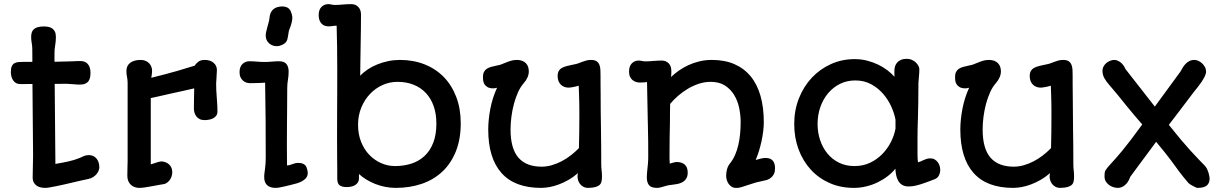

<svg xmlns="http://www.w3.org/2000/svg" viewBox="-20 -890 5900 924"><path d="M139.2 -141.6 136.2 -485.8 77.1 -485.4Q65.9 -485.4 57.6 -490Q49.3 -494.6 43.7 -502.7Q38.1 -510.7 35.2 -521Q32.2 -531.2 32.2 -542.5Q32.2 -561.5 36.9 -571.5Q41.5 -581.5 50.3 -586.2Q59.1 -590.8 71.8 -591.6Q84.5 -592.3 101.1 -592.3H135.7V-610.4Q135.7 -628.4 135.5 -639.6Q135.3 -650.9 135.3 -654.8Q135.3 -668.9 132.6 -683.1Q129.9 -697.3 129.9 -711.9Q129.9 -724.1 132.8 -733.4Q135.7 -742.7 142.8 -749.3Q149.9 -755.9 161.6 -759.3Q173.3 -762.7 190.4 -762.7Q202.1 -762.7 212.6 -760.7Q223.1 -758.8 231.2 -753.2Q239.3 -747.6 244.1 -737.8Q249 -728 249 -712.4Q249 -691.4 245.4 -670.9Q241.7 -650.4 242.2 -628.4V-592.8Q280.3 -593.8 301.5 -594.2Q322.8 -594.7 335.9 -595.2Q337.9 -595.2 339.6 -595.5Q341.3 -595.7 342.8 -595.7Q348.6 -596.2 356 -596.2Q363.3 -596.2 367.7 -596.2Q377 -596.2 385.7 -593.3Q394.5 -590.3 401.1 -583.5Q407.7 -576.7 411.6 -565.9Q415.5 -555.2 415.5 -540Q415.5 -528.3 413.6 -518.1Q411.6 -507.8 406.2 -500Q400.9 -492.2 390.6 -487.5Q380.4 -482.9 364.3 -482.9Q349.1 -482.9 333.7 -484.6Q318.4 -486.3 302.2 -486.8L243.2 -486.3L246.6 -101.1Q266.6 -104.5 281.7 -107.4Q296.9 -110.4 310.1 -113.3Q323.2 -116.2 335.9 -120.1Q348.6 -124 363.8 -129.9Q372.1 -134.3 383.3 -138.9Q394.5 -143.6 406.7 -143.6Q430.7 -143.6 444.3 -127.2Q458 -110.8 458 -84.5Q458 -77.6 454.8 -69.3Q451.7 -61 445.3 -53Q439 -44.9 429 -38.3Q418.9 -31.7 405.3 -28.8Q390.6 -25.9 371.6 -21.5Q352.5 -17.1 331.5 -12.2Q310.5 -7.3 289.6 -2.4Q268.6 2.4 250 6.1Q231.4 9.8 217.3 12.2Q203.1 14.6 195.8 14.2Q187 14.2 176.5 12Q166 9.8 157.2 4.2Q148.4 -1.5 142.8 -11.5Q137.2 -21.5 137.2 -37.1Z M592.8 -43.5Q592.8 -60.5 593.3 -77.6Q593.8 -94.7 594.2 -115.2V-491.7Q594.2 -505.4 591.3 -519.3Q588.4 -533.2 588.4 -548.3Q588.4 -574.2 606.9 -587.9Q625.5 -601.6 657.2 -601.6Q670.9 -601.6 681.2 -596.9Q691.4 -592.3 698.2 -585Q705.1 -577.6 708.5 -568.4Q711.9 -559.1 711.9 -549.3Q711.9 -541 710.7 -532.5Q709.5 -523.9 708 -515.6Q782.7 -534.2 835.2 -549.3Q887.7 -564.5 917.5 -574.2Q923.8 -585.4 935.3 -593.5Q946.8 -601.6 965.3 -601.6Q992.2 -601.6 1008.1 -587.6Q1023.9 -573.7 1023.9 -552.7Q1023.9 -544.4 1022.9 -535.6Q1022 -526.9 1022 -518.1Q1019 -488.3 1020.8 -457.5Q1022.5 -426.8 1024.9 -395.5Q1025.9 -385.7 1026.1 -374.8Q1026.4 -363.8 1026.4 -352.5Q1026.4 -340.8 1020.5 -333Q1014.6 -325.2 1005.6 -320.6Q996.6 -315.9 985.8 -314Q975.1 -312 964.8 -312Q950.2 -312 940.4 -317.1Q930.7 -322.3 924.6 -330.3Q918.5 -338.4 915.8 -348.4Q913.1 -358.4 913.1 -368.2Q913.1 -390.6 913.6 -413.8Q914.1 -437 914.6 -464.8Q896 -460.4 863.5 -453.1Q831.1 -445.8 792.5 -437.5Q770.5 -432.1 749 -427.5Q727.5 -422.9 705.6 -418V-99.1L720.2 -103.5Q730 -106.9 738.8 -109.6Q747.6 -112.3 758.8 -113.3Q768.1 -112.3 777.1 -108.9Q786.1 -105.5 793.2 -99.1Q800.3 -92.8 804.7 -83.3Q809.1 -73.7 809.1 -61.5Q809.1 -50.3 805.4 -40Q801.8 -29.8 795.4 -21.7Q789.1 -13.7 780.5 -8.5Q772 -3.4 761.7 -2.9Q754.9 -2 743.2 0.2Q731.4 2.4 715.8 5.4Q690.9 10.3 675.5 12.2Q660.2 14.2 649.9 14.2Q638.7 14.2 628.2 10.5Q617.7 6.8 609.9 -0.5Q602.1 -7.8 597.4 -18.6Q592.8 -29.3 592.8 -43.5Z M1335 -672.9Q1323.2 -667.5 1310.5 -667.7Q1297.9 -668 1287.4 -673.1Q1276.9 -678.2 1269 -688Q1261.2 -697.8 1259.3 -711.4Q1257.8 -720.7 1260 -732.7Q1262.2 -744.6 1265.9 -757.1Q1269.5 -769.5 1272.7 -781.5Q1275.9 -793.5 1276.9 -803.2Q1278.3 -825.2 1290 -839.8Q1301.8 -854.5 1325.2 -857.9Q1342.3 -860.8 1357.4 -856Q1372.6 -851.1 1379.9 -834.5Q1382.3 -829.1 1384 -822Q1385.7 -814.9 1386.7 -809.6Q1387.2 -804.7 1386.5 -797.4Q1385.7 -790 1383.8 -782Q1381.8 -773.9 1379.2 -765.9Q1376.5 -757.8 1374 -752Q1370.1 -743.7 1368.9 -734.1Q1367.7 -724.6 1366.2 -716.8Q1364.7 -709 1363.3 -702.6Q1361.8 -696.3 1358.6 -690.9Q1355.5 -685.5 1349.9 -681.2Q1344.2 -676.8 1335 -672.9ZM1251.5 -36.6Q1251.5 -48.8 1252.7 -57.1Q1253.9 -65.4 1255.1 -75.4Q1256.3 -85.4 1257.6 -99.1Q1258.8 -112.8 1258.8 -136.2Q1258.8 -223.6 1258.3 -309.8Q1257.8 -396 1255.9 -492.2Q1248.5 -491.7 1239.3 -491.2Q1230 -490.7 1220 -490.5Q1210 -490.2 1200.7 -490Q1191.4 -489.7 1184.1 -489.7Q1175.3 -489.7 1166.3 -492.4Q1157.2 -495.1 1149.9 -501.5Q1142.6 -507.8 1137.7 -517.8Q1132.8 -527.8 1132.8 -542.5Q1132.8 -568.4 1146.7 -581.8Q1160.6 -595.2 1179.7 -595.2Q1198.2 -595.2 1216.6 -593.5Q1234.9 -591.8 1252.4 -591.8Q1270.5 -591.8 1288.6 -593.5Q1306.6 -595.2 1322.8 -595.2Q1347.7 -595.2 1358.4 -582Q1369.1 -568.8 1369.1 -545.4Q1369.1 -525.4 1365.7 -506.1Q1362.3 -486.8 1362.3 -464.8Q1362.3 -420.9 1361.8 -376.5Q1361.3 -332 1361.1 -286.1Q1360.8 -240.2 1360.6 -192.4Q1360.4 -144.5 1361.3 -93.8Q1369.1 -94.2 1375.5 -96.2Q1381.8 -98.1 1387.7 -100.3Q1393.6 -102.5 1400.1 -104.2Q1406.7 -106 1415 -106Q1427.7 -106 1435.8 -103Q1443.8 -100.1 1448.7 -95Q1453.6 -89.8 1456.1 -82.3Q1458.5 -74.7 1460.4 -65.9Q1463.9 -43 1449.2 -29.3Q1434.6 -15.6 1409.2 -7.8Q1394.5 -3.9 1379.2 0Q1363.8 3.9 1350.1 7.1Q1336.4 10.3 1325.2 12.2Q1314 14.2 1307.6 14.2Q1278.8 14.2 1265.1 0.7Q1251.5 -12.7 1251.5 -36.6Z M1603 -31.7Q1603 -51.3 1603 -76.9Q1603 -102.5 1602.5 -131.3Q1602.1 -175.8 1602.1 -226.8Q1602.1 -277.8 1602.3 -332Q1602.5 -386.2 1602.8 -442.6Q1603 -499 1603 -554.7Q1603 -610.4 1602.3 -663.8Q1601.6 -717.3 1600.1 -766.1Q1591.3 -766.6 1582 -764.9Q1572.8 -763.2 1560.5 -763.2Q1551.8 -763.2 1543.2 -766.1Q1534.7 -769 1528.1 -775.6Q1521.5 -782.2 1517.6 -792.5Q1513.7 -802.7 1513.7 -817.4Q1513.7 -843.3 1527.1 -856.7Q1540.5 -870.1 1560.1 -870.1Q1567.9 -870.1 1575.2 -868.2Q1582.5 -866.2 1590.8 -866.2Q1610.4 -866.2 1629.6 -868.2Q1648.9 -870.1 1670.9 -870.1Q1690.9 -870.1 1704.1 -856.7Q1717.3 -843.3 1717.3 -819.8Q1717.3 -788.1 1716.8 -750.7Q1716.3 -713.4 1715.6 -674.3Q1714.8 -635.3 1714.4 -596.9Q1713.9 -558.6 1713.4 -525.4Q1729.5 -542.5 1750.5 -556.4Q1771.5 -570.3 1796.4 -580.3Q1821.3 -590.3 1848.6 -595.9Q1876 -601.6 1904.8 -601.6Q1969.7 -601.6 2023.7 -580.1Q2077.6 -558.6 2116.2 -518.8Q2154.8 -479 2176 -422.6Q2197.3 -366.2 2197.3 -296.9Q2197.3 -220.2 2174.1 -162.1Q2150.9 -104 2109.4 -64.7Q2067.9 -25.4 2010.5 -5.6Q1953.1 14.2 1884.3 14.2Q1858.9 14.2 1834 9.3Q1809.1 4.4 1786.1 -4.6Q1763.2 -13.7 1743.2 -25.9Q1723.1 -38.1 1707.5 -52.7V-32.2Q1707.5 -19.5 1701.7 -11.2Q1695.8 -2.9 1687 2Q1678.2 6.8 1667.7 8.5Q1657.2 10.3 1647.9 10.3Q1627 10.3 1615 2.2Q1603 -5.9 1603 -31.7ZM1703.1 -290Q1703.1 -243.7 1718 -206.8Q1732.9 -169.9 1757.8 -144.3Q1782.7 -118.7 1814.7 -104.7Q1846.7 -90.8 1880.9 -90.8Q1923.3 -90.8 1959.7 -102.5Q1996.1 -114.3 2022.9 -139.2Q2049.8 -164.1 2064.9 -202.9Q2080.1 -241.7 2080.1 -295.4Q2080.1 -341.8 2067.1 -378.9Q2054.2 -416 2029.8 -442.1Q2005.4 -468.3 1970.7 -482.2Q1936 -496.1 1892.1 -496.1Q1855 -496.1 1820.8 -480.7Q1786.6 -465.3 1760.5 -437.7Q1734.4 -410.2 1718.8 -372.3Q1703.1 -334.5 1703.1 -290Z M2329.6 -266.6Q2329.6 -312.5 2339.6 -365.7Q2349.6 -418.9 2372.1 -467.8Q2362.3 -464.8 2354 -464.8Q2335.4 -464.8 2325.2 -471.4Q2314.9 -478 2310.3 -486.8Q2305.7 -495.6 2304.9 -504.9Q2304.2 -514.2 2304.2 -519.5Q2304.2 -534.2 2309.1 -543.7Q2314 -553.2 2322.8 -559.1Q2331.5 -564.9 2344.5 -568.4Q2357.4 -571.8 2373.5 -575.2Q2381.8 -576.2 2391.6 -579.8Q2401.4 -583.5 2410.6 -587.4Q2423.3 -592.8 2437.5 -597.2Q2451.7 -601.6 2466.8 -601.6Q2482.4 -601.6 2493.4 -597.2Q2504.4 -592.8 2511.5 -585.2Q2518.6 -577.6 2521.7 -567.6Q2524.9 -557.6 2524.9 -546.4Q2524.9 -532.2 2518.6 -517.6Q2512.2 -502.9 2500.5 -489.7Q2484.9 -472.2 2473.1 -446.3Q2461.4 -420.4 2453.4 -390.4Q2445.3 -360.4 2441.2 -328.4Q2437 -296.4 2437 -266.6Q2437 -174.8 2474.9 -131.3Q2512.7 -87.9 2586.4 -87.9Q2610.4 -87.9 2634.5 -94.7Q2658.7 -101.6 2681.9 -113.5Q2705.1 -125.5 2726.3 -141.8Q2747.6 -158.2 2766.1 -177.2Q2767.1 -218.8 2767.6 -254.2Q2768.1 -289.6 2768.1 -323.2Q2768.1 -343.8 2768.1 -362.1Q2768.1 -380.4 2767.6 -398.2Q2767.1 -416 2766.6 -435.3Q2766.1 -454.6 2765.1 -477.5Q2750 -473.1 2736.3 -470.7Q2722.7 -468.3 2715.8 -468.3Q2705.6 -468.3 2696.3 -471.7Q2687 -475.1 2679.7 -481.9Q2672.4 -488.8 2668 -499.3Q2663.6 -509.8 2663.6 -523.9Q2663.6 -539.1 2669.2 -548.6Q2674.8 -558.1 2685.3 -563.7Q2695.8 -569.3 2710.4 -572.8Q2725.1 -576.2 2743.2 -580.1Q2753.4 -581.5 2762.9 -585.2Q2772.5 -588.9 2782.2 -592.5Q2792 -596.2 2802.2 -598.9Q2812.5 -601.6 2823.7 -601.6Q2841.3 -601.6 2850.6 -595.5Q2859.9 -589.4 2864.3 -578.9Q2868.7 -568.4 2869.4 -554Q2870.1 -539.6 2870.1 -523.4Q2870.1 -509.3 2870.1 -487.1Q2870.1 -464.8 2870.6 -437Q2870.6 -356.9 2872.1 -274.2Q2873.5 -191.4 2873.5 -97.2Q2873.5 -84 2875.2 -70.6Q2877 -57.1 2877 -41.5Q2877 -28.3 2875.2 -18.3Q2873.5 -8.3 2866.9 -1.5Q2860.4 5.4 2847.4 9.5Q2834.5 13.7 2811.5 14.2Q2796.9 14.2 2786.9 8.5Q2776.9 2.9 2770.8 -5.4Q2764.6 -13.7 2762 -23.2Q2759.3 -32.7 2759.3 -40.5Q2759.3 -45.9 2760 -49.1Q2760.7 -52.2 2761.7 -57.1Q2739.3 -37.6 2715.6 -24.2Q2691.9 -10.7 2668.9 -2.2Q2646 6.3 2624.3 10.3Q2602.5 14.2 2584 14.2Q2457 14.2 2393.3 -57.6Q2329.6 -129.4 2329.6 -266.6Z M3092.8 -36.1Q3092.8 -44.9 3093.5 -54.2Q3094.2 -63.5 3095.2 -72.3Q3096.7 -85.4 3098.1 -101.1Q3099.6 -116.7 3099.6 -136.2Q3099.6 -174.3 3099.4 -208.3Q3099.1 -242.2 3098.1 -278.3Q3098.1 -279.3 3098.1 -281.5Q3098.1 -283.7 3097.9 -290.5Q3097.7 -297.4 3097.4 -310.5Q3097.2 -323.7 3096.7 -347.7Q3096.2 -371.6 3095.5 -407.5Q3094.7 -443.4 3093.8 -495.1Q3087.4 -494.1 3078.9 -493.4Q3070.3 -492.7 3058.6 -492.7Q3049.8 -492.7 3040.8 -495.6Q3031.7 -498.5 3024.2 -504.6Q3016.6 -510.7 3012 -520.8Q3007.3 -530.8 3007.3 -545.4Q3007.3 -571.8 3020.8 -585.2Q3034.2 -598.6 3053.7 -598.6Q3061.5 -598.6 3068.8 -596.7Q3076.2 -594.7 3084.5 -594.7Q3094.2 -594.7 3104.5 -595.2Q3114.7 -595.7 3124.5 -596.7Q3135.3 -597.7 3145.8 -598.1Q3156.2 -598.6 3164.6 -598.6Q3184.6 -598.6 3197.8 -585.4Q3210.9 -572.3 3210.9 -548.3Q3210.9 -542.5 3210.7 -534.7Q3210.4 -526.9 3209.5 -519.5Q3226.1 -535.6 3247.1 -550.3Q3268.1 -564.9 3292.7 -576.4Q3317.4 -587.9 3345.7 -594.7Q3374 -601.6 3405.8 -601.6Q3467.8 -601.6 3514.4 -581.3Q3561 -561 3592.5 -522.7Q3624 -484.4 3639.9 -428.7Q3655.8 -373 3655.8 -302.2Q3655.8 -280.8 3652.8 -257.3Q3649.9 -233.9 3644.8 -210.4Q3639.6 -187 3632.6 -163.8Q3625.5 -140.6 3616.7 -120.1Q3627.9 -123.5 3638.2 -126Q3648.4 -128.4 3655.3 -129.4Q3710 -134.8 3710 -79.6Q3710 -72.8 3708.5 -64.7Q3707 -56.6 3702.6 -49.1Q3698.2 -41.5 3690.4 -34.9Q3682.6 -28.3 3670.4 -23.9L3617.7 -11.7Q3593.3 -4.4 3578.4 0.7Q3563.5 5.9 3553.5 9Q3543.5 12.2 3536.6 13.4Q3529.8 14.6 3521.5 14.2Q3509.8 14.2 3501 8.5Q3492.2 2.9 3486.3 -5.6Q3480.5 -14.2 3477.5 -24.4Q3474.6 -34.7 3474.6 -44.4Q3474.6 -60.1 3479 -76.2Q3483.4 -92.3 3494.6 -105.5Q3508.3 -123 3517.8 -145Q3527.3 -167 3533.2 -192.4Q3539.1 -217.8 3541.7 -245.6Q3544.4 -273.4 3544.4 -302.2Q3544.4 -335.4 3537.4 -369.9Q3530.3 -404.3 3513.4 -432.4Q3496.6 -460.4 3469 -478.3Q3441.4 -496.1 3399.9 -496.1Q3371.1 -496.1 3343.5 -487.1Q3315.9 -478 3290.8 -463.1Q3265.6 -448.2 3243.7 -429.2Q3221.7 -410.2 3205.1 -390.1Q3204.6 -368.2 3204.3 -345.9Q3204.1 -323.7 3204.1 -301.3Q3203.1 -263.2 3202.6 -225.6Q3202.1 -188 3202.1 -149.4Q3202.1 -138.2 3202.1 -126.7Q3202.1 -115.2 3203.1 -102.5L3216.3 -106.4Q3221.7 -107.9 3226.8 -109.1Q3231.9 -110.4 3235.8 -110.4Q3262.2 -110.4 3275.9 -97.4Q3289.6 -84.5 3289.6 -59.6Q3289.6 -41 3282.2 -30Q3274.9 -19 3263.7 -12.9Q3252.4 -6.8 3239 -4.4Q3225.6 -2 3212.9 -0.5Q3206.1 0.5 3199.7 1.2Q3193.4 2 3189 3.4Q3173.3 7.8 3162.1 11Q3150.9 14.2 3142.6 14.2Q3113.8 14.2 3103.3 1Q3092.8 -12.2 3092.8 -36.1Z M3802.2 -293Q3802.2 -359.4 3824.7 -416.5Q3847.2 -473.6 3886.5 -515.6Q3925.8 -557.6 3978.8 -581.5Q4031.7 -605.5 4093.3 -605.5Q4124.5 -605.5 4153.1 -598.1Q4181.6 -590.8 4206.3 -578.9Q4231 -566.9 4250.7 -551.8Q4270.5 -536.6 4284.7 -520.5Q4284.2 -527.3 4284.2 -535.2Q4284.2 -543 4284.2 -548.8Q4284.2 -561 4287.6 -571.5Q4291 -582 4298.3 -589.8Q4305.7 -597.7 4316.9 -602.3Q4328.1 -606.9 4344.2 -606.9Q4357.9 -606.9 4368.9 -601.8Q4379.9 -596.7 4387.7 -589.1Q4395.5 -581.5 4399.9 -573Q4404.3 -564.5 4404.3 -557.6Q4404.3 -541 4402.6 -524.2Q4400.9 -507.3 4399.9 -490.2Q4399.9 -436.5 4399.2 -395.3Q4398.4 -354 4397.5 -319.3Q4396.5 -295.9 4396 -270.8Q4395.5 -245.6 4395.5 -224.6Q4395.5 -177.2 4395.5 -149.4Q4395.5 -121.6 4397.9 -108.9Q4402.3 -109.9 4410.9 -113.3Q4419.4 -116.7 4426.8 -120.6Q4433.6 -123 4440.4 -125.5Q4447.3 -127.9 4457.5 -127.9Q4469.2 -127.9 4478 -122.8Q4486.8 -117.7 4492.9 -109.6Q4499 -101.6 4502 -91.6Q4504.9 -81.5 4504.9 -72.3Q4504.9 -59.1 4498.5 -45.7Q4492.2 -32.2 4475.1 -26.4Q4460.4 -21 4445.3 -15.1Q4430.2 -9.3 4414.8 -4.4Q4399.4 0.5 4384 3.9Q4368.7 7.3 4352.5 7.3Q4333.5 7.3 4321.3 -0.5Q4309.1 -8.3 4302.2 -20.8Q4295.4 -33.2 4292.5 -48.3Q4289.6 -63.5 4289.1 -78.1Q4273.9 -59.1 4252.4 -42.5Q4231 -25.9 4205.1 -13.2Q4179.2 -0.5 4149.7 6.8Q4120.1 14.2 4088.9 14.2Q4025.4 14.2 3972.7 -9Q3919.9 -32.2 3882.1 -73.5Q3844.2 -114.7 3823.2 -170.9Q3802.2 -227.1 3802.2 -293ZM3914.6 -293Q3914.6 -253.4 3926.5 -216.8Q3938.5 -180.2 3961.2 -152.1Q3983.9 -124 4017.1 -107.4Q4050.3 -90.8 4092.3 -90.8Q4133.8 -90.8 4167.5 -106.9Q4201.2 -123 4226.3 -148.9Q4251.5 -174.8 4267.6 -206.8Q4283.7 -238.8 4289.6 -271V-314Q4284.2 -343.8 4269.3 -377Q4254.4 -410.2 4230.2 -438.2Q4206.1 -466.3 4172.4 -484.6Q4138.7 -502.9 4096.2 -502.9Q4056.2 -502.9 4022.9 -486.6Q3989.7 -470.2 3965.6 -441.7Q3941.4 -413.1 3928 -375Q3914.6 -336.9 3914.6 -293Z M4601.6 -266.6Q4601.6 -312.5 4611.6 -365.7Q4621.6 -418.9 4644 -467.8Q4634.3 -464.8 4626 -464.8Q4607.4 -464.8 4597.2 -471.4Q4586.9 -478 4582.3 -486.8Q4577.6 -495.6 4576.9 -504.9Q4576.2 -514.2 4576.2 -519.5Q4576.2 -534.2 4581.1 -543.7Q4585.9 -553.2 4594.7 -559.1Q4603.5 -564.9 4616.5 -568.4Q4629.4 -571.8 4645.5 -575.2Q4653.8 -576.2 4663.6 -579.8Q4673.3 -583.5 4682.6 -587.4Q4695.3 -592.8 4709.5 -597.2Q4723.6 -601.6 4738.8 -601.6Q4754.4 -601.6 4765.4 -597.2Q4776.4 -592.8 4783.4 -585.2Q4790.5 -577.6 4793.7 -567.6Q4796.9 -557.6 4796.9 -546.4Q4796.9 -532.2 4790.5 -517.6Q4784.2 -502.9 4772.5 -489.7Q4756.8 -472.2 4745.1 -446.3Q4733.4 -420.4 4725.3 -390.4Q4717.3 -360.4 4713.1 -328.4Q4709 -296.4 4709 -266.6Q4709 -174.8 4746.8 -131.3Q4784.7 -87.9 4858.4 -87.9Q4882.3 -87.9 4906.5 -94.7Q4930.7 -101.6 4953.9 -113.5Q4977.1 -125.5 4998.3 -141.8Q5019.5 -158.2 5038.1 -177.2Q5039.1 -218.8 5039.6 -254.2Q5040 -289.6 5040 -323.2Q5040 -343.8 5040 -362.1Q5040 -380.4 5039.6 -398.2Q5039.1 -416 5038.6 -435.3Q5038.1 -454.6 5037.1 -477.5Q5022 -473.1 5008.3 -470.7Q4994.6 -468.3 4987.8 -468.3Q4977.5 -468.3 4968.3 -471.7Q4959 -475.1 4951.7 -481.9Q4944.3 -488.8 4939.9 -499.3Q4935.5 -509.8 4935.5 -523.9Q4935.5 -539.1 4941.2 -548.6Q4946.8 -558.1 4957.3 -563.7Q4967.8 -569.3 4982.4 -572.8Q4997.1 -576.2 5015.1 -580.1Q5025.4 -581.5 5034.9 -585.2Q5044.4 -588.9 5054.2 -592.5Q5064 -596.2 5074.2 -598.9Q5084.5 -601.6 5095.7 -601.6Q5113.3 -601.6 5122.6 -595.5Q5131.8 -589.4 5136.2 -578.9Q5140.6 -568.4 5141.4 -554Q5142.1 -539.6 5142.1 -523.4Q5142.1 -509.3 5142.1 -487.1Q5142.1 -464.8 5142.6 -437Q5142.6 -356.9 5144 -274.2Q5145.5 -191.4 5145.5 -97.2Q5145.5 -84 5147.2 -70.6Q5148.9 -57.1 5148.9 -41.5Q5148.9 -28.3 5147.2 -18.3Q5145.5 -8.3 5138.9 -1.5Q5132.3 5.4 5119.4 9.5Q5106.4 13.7 5083.5 14.2Q5068.8 14.2 5058.8 8.5Q5048.8 2.9 5042.7 -5.4Q5036.6 -13.7 5033.9 -23.2Q5031.2 -32.7 5031.2 -40.5Q5031.2 -45.9 5032 -49.1Q5032.7 -52.2 5033.7 -57.1Q5011.2 -37.6 4987.5 -24.2Q4963.9 -10.7 4940.9 -2.2Q4918 6.3 4896.2 10.3Q4874.5 14.2 4856 14.2Q4729 14.2 4665.3 -57.6Q4601.6 -129.4 4601.6 -266.6Z M5295.4 -42.5Q5295.4 -52.2 5296.4 -58.8Q5297.4 -65.4 5300.8 -71.3Q5304.2 -77.1 5310.1 -84Q5315.9 -90.8 5325.7 -101.6Q5335 -111.8 5348.4 -126.7Q5361.8 -141.6 5380.1 -163.8Q5398.4 -186 5422.4 -217.3Q5446.3 -248.5 5477.1 -291Q5458 -313 5438.7 -335.7Q5419.4 -358.4 5400.4 -381.8Q5379.9 -407.7 5359.1 -433.1Q5338.4 -458.5 5317.4 -482.4Q5305.7 -495.1 5295.7 -512.2Q5285.6 -529.3 5285.6 -549.8Q5285.6 -560.5 5290.8 -570.1Q5295.9 -579.6 5304 -586.4Q5312 -593.3 5322.3 -597.4Q5332.5 -601.6 5342.3 -601.6Q5356.4 -601.6 5371.6 -590.6Q5386.7 -579.6 5396.5 -557.6L5396 -558.1L5537.6 -377L5659.7 -543.9V-543.5Q5665 -552.7 5670.9 -563Q5676.8 -573.2 5684.8 -581.8Q5692.9 -590.3 5703.4 -595.9Q5713.9 -601.6 5728 -601.6Q5737.3 -601.6 5747.1 -597.2Q5756.8 -592.8 5765.1 -585.2Q5773.4 -577.6 5778.8 -567.4Q5784.2 -557.1 5784.2 -544.9Q5784.2 -535.2 5777.8 -522.2Q5771.5 -509.3 5762.5 -495.8Q5753.4 -482.4 5743.7 -470.2Q5733.9 -458 5727.5 -450.2Q5720.2 -440.4 5711.4 -429Q5702.6 -417.5 5689.2 -399.7Q5675.8 -381.8 5655.5 -355.2Q5635.3 -328.6 5605 -289.1Q5638.7 -247.1 5663.3 -217.8Q5688 -188.5 5707.8 -166.7Q5727.5 -145 5744.4 -127.4Q5761.2 -109.9 5779.3 -91.3Q5785.6 -84 5789.8 -75Q5793.9 -65.9 5796.4 -57.4Q5798.8 -48.8 5800 -41.7Q5801.3 -34.7 5801.3 -31.2Q5801.3 -9.3 5788.1 2.4Q5774.9 14.2 5743.2 14.2Q5739.7 14.2 5733.4 11.2Q5727.1 8.3 5720.2 4.6Q5713.4 1 5707.5 -2.9Q5701.7 -6.8 5699.2 -9.3Q5684.6 -26.4 5674.1 -39.6Q5663.6 -52.7 5654.5 -64.7Q5645.5 -76.7 5636.5 -89.4Q5627.4 -102.1 5615.2 -118.4Q5603 -134.8 5585.9 -156.2Q5568.8 -177.7 5543.9 -207.5Q5513.2 -165 5481.9 -123.8Q5450.7 -82.5 5419.9 -40Q5417.5 -32.7 5412.6 -23.2Q5407.7 -13.7 5400.4 -5.4Q5393.1 2.9 5382.6 8.5Q5372.1 14.2 5357.9 14.2Q5352.1 14.2 5341.6 11.7Q5331.1 9.3 5320.8 2.7Q5310.5 -3.9 5303 -14.6Q5295.4 -25.4 5295.4 -42.5Z"/></svg>

Font: Autour One
Style: Regular
Weight: 400
Version: Version 1.007; ttfautohint (v0.92) -l 24 -r 24 -G 200 -x 7 -